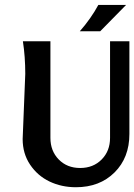

<svg xmlns="http://www.w3.org/2000/svg" viewBox="-20 -764 556 794"><path d="M73.7 -189Q73.7 -189 84.5 -458.5Q84.5 -529.3 74.7 -593.3H188.5V-193.8Q188.5 -139.6 222.9 -104.5Q257.3 -69.3 311.5 -69.3Q365.7 -69.3 400.4 -104.5Q435.1 -139.6 435.1 -193.8V-593.3H515.1V-210Q515.1 -111.8 453.6 -50.8Q392.1 10.3 293.9 10.3Q234.4 10.3 184.8 -13.4Q135.3 -37.1 104.5 -83Q73.7 -128.9 73.7 -189ZM386.7 -743.7H501.5L394.5 -634.8H310.1Q356.4 -687.5 386.7 -743.7Z"/></svg>

Font: Rachana
Style: Bold
Weight: 700
Designer: Hussain KH
Foundry: Hussain KH, Rajeesh K Nambiar, Santhosh Thottingal, Swathanthra Malayalam Computing (http://smc.org.in)
Version: Version 7.0.0+20221109